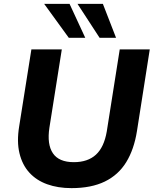

<svg xmlns="http://www.w3.org/2000/svg" viewBox="-20 -960 793 991"><path d="M349 11Q279 11 223.5 -9Q168 -29 131.5 -69Q95 -109 80.5 -169Q66 -229 79 -308L142 -705H299L235 -301Q222 -215 253 -169Q284 -123 361 -123Q433 -123 475 -161.5Q517 -200 531 -281L598 -705H753L687 -284Q672 -189 631.5 -123Q591 -57 521 -23Q451 11 349 11ZM494 -765 380 -940H511L579 -765ZM335 -765 208 -940H339L420 -765Z"/></svg>

Font: Nunito Sans 11pt ExtraBold
Style: Italic
Weight: 800
Italic angle: -9°
Version: Version 3.101;gftools[0.9.27]